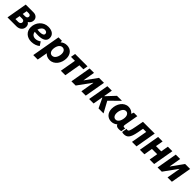

<svg xmlns="http://www.w3.org/2000/svg" viewBox="536 -2440 4549 4549"><g transform="rotate(45 2810.5 -166.0)"><path d="M11 0H310C402 0 485 -54 485 -154C485 -205 465 -240 428 -262C479 -292 505 -340 505 -395C505 -463 452 -520 363 -520H102ZM172 -105 193 -225H283C323 -225 345 -202 345 -171C345 -123 308 -104 263 -104ZM209 -313 229 -425H297C338 -425 360 -404 360 -374C360 -334 331 -313 287 -313Z M815 12C902 12 985 -18 1031 -62L969 -155C933 -127 886 -106 834 -106C766 -106 716 -145 710 -216C752 -211 791 -209 827 -209C976 -209 1067 -258 1067 -363C1067 -468 986 -529 854 -529C690 -529 564 -390 564 -224C564 -80 669 12 815 12ZM718 -297C737 -366 786 -420 844 -420C890 -420 923 -398 923 -357C923 -314 873 -292 794 -292C769 -292 743 -294 718 -297Z M1074 200H1224L1270 -57C1306 -14 1361 11 1430 11C1586 11 1688 -143 1688 -303C1688 -439 1605 -531 1477 -531C1412 -531 1359 -508 1319 -471C1318 -490 1316 -509 1315 -520H1200ZM1397 -103C1355 -103 1303 -136 1303 -225C1303 -305 1342 -422 1433 -422C1495 -422 1532 -374 1532 -298C1532 -218 1490 -103 1397 -103Z M1736 -402H1869L1799 0H1949L2019 -402H2152L2172 -520H1757Z M2153 0H2295L2540 -339H2546L2487 0H2633L2724 -520H2557L2344 -223H2339L2390 -520H2243Z M2746 0H2896L2938 -241H2947L3061 0H3229L3079 -275L3326 -520H3159L2958 -306H2950L2987 -520H2837Z M3745 9C3773 9 3801 6 3824 0L3843 -114C3833 -111 3823 -110 3812 -110C3778 -110 3771 -128 3781 -183L3841 -520H3723C3714 -503 3705 -480 3699 -458C3663 -504 3609 -532 3538 -532C3385 -532 3285 -378 3285 -217C3285 -82 3369 10 3491 10C3552 10 3603 -12 3643 -48C3657 -11 3689 9 3745 9ZM3570 -418C3608 -418 3659 -385 3659 -297C3659 -216 3621 -98 3534 -98C3476 -98 3441 -146 3441 -222C3441 -303 3481 -418 3570 -418Z M3912 10C4020 10 4080 -39 4121 -259L4148 -405H4254L4182 0H4333L4424 -520H4030L3991 -314C3962 -156 3946 -121 3905 -121C3894 -121 3881 -124 3874 -129L3852 -2C3870 6 3887 10 3912 10Z M4864 -520 4831 -331H4655L4688 -520H4537L4447 0H4598L4635 -216H4811L4774 0H4925L5015 -520Z M5039 0H5181L5426 -339H5432L5373 0H5519L5610 -520H5443L5230 -223H5225L5276 -520H5129Z"/></g></svg>

Font: Fixel Text 20240404
Style: Bold Italic
Weight: 700
Width: 4
Italic angle: -10°
Designer: AlfaBravo + MacPaw
Foundry: Kyrylo Tkachov, Marchela Mozhyna, Serhii Makarenko, Maria Weinstein, Zakhar Kryvoshyya
Version: Version 1.211;Glyphs 3.2 (3225)